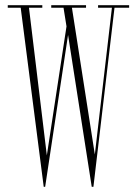

<svg xmlns="http://www.w3.org/2000/svg" viewBox="-20 -720 528 742"><path d="M149 2 60 -690H10V-700H143.5V-690H92L161 -119.5L237 -618L225.5 -690H178V-700H312.5V-690H258L346.5 -123L412.5 -690H359V-700H479V-690H422.5L341 2H334.5L243 -585L154.5 2Z"/></svg>

Font: Imbue 100pt Thin
Style: Regular
Weight: 100
Designer: Tyler Finck
Foundry: Etcetera Type Company
Version: Version 1.102; ttfautohint (v1.8.3)